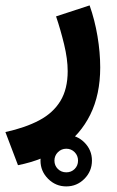

<svg xmlns="http://www.w3.org/2000/svg" viewBox="-42 -334 425 697"><path d="M155.6 249Q155.6 231.1 168.2 218.5Q180.8 205.9 198.7 205.9Q216.5 205.9 228.9 218.4Q241.3 230.9 241.3 249.1Q241.3 267.2 229 279.4Q216.8 291.6 198.6 291.6Q180.5 291.6 168 279.3Q155.6 266.9 155.6 249ZM105 249Q105 287.5 132.6 315.1Q160.2 342.7 198.6 342.7Q237.1 342.7 264.5 315.1Q291.8 287.5 291.8 249Q291.8 210.6 264.5 183.2Q237.2 155.9 198.7 155.9Q160.2 155.9 132.6 183.2Q105 210.5 105 249ZM23.3 265.7Q115.9 247.3 182.8 201.2Q249.7 155.1 285.7 82.2Q321.8 9.3 321.8 -89.1Q321.8 -143.8 311.9 -202.7Q302 -261.6 283.3 -314.4L161.5 -274.5Q177.7 -226.8 190.7 -173.2Q203.7 -119.6 203.7 -75.8Q203.7 -10.8 177.3 32.6Q150.9 76 100.4 102.8Q49.9 129.6 -22.4 145.4Z"/></svg>

Font: Vazirmatn NL
Style: Regular
Weight: 400
Designer: Saber Rastikerdar
Foundry: Saber Rastikerdar
Version: Version 33.003